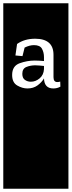

<svg xmlns="http://www.w3.org/2000/svg" viewBox="-32 -937 437 1170"><path d="M-12 -917H385V213H-12ZM175 -662Q212 -662 224 -639.5Q236 -617 236 -589V-565Q224 -566 210 -567Q196 -568 180 -568Q133 -568 87.5 -551.5Q42 -535 42 -480Q42 -434 73 -416Q104 -398 135 -398Q171 -398 196.5 -416.5Q222 -435 236 -459Q238 -398 293 -398Q317 -398 336 -409L335 -440Q328 -437 317 -437Q294 -437 294 -467V-603Q294 -701 182 -701Q117 -701 72 -669L62 -599L105 -595L118 -647Q148 -662 175 -662ZM236 -516Q234 -480 209.5 -459.5Q185 -439 156 -439Q136 -439 120 -450Q104 -461 104 -487Q104 -519 129 -529Q154 -539 183 -539Q196 -539 210 -537.5Q224 -536 236 -535Z"/></svg>

Font: Zilla Slab Highlight
Style: Regular
Weight: 400
Designer: Typotheque Type Foundry
Foundry: Typotheque type foundry
Version: Version 1.1; 2017; ttfautohint (v1.6)